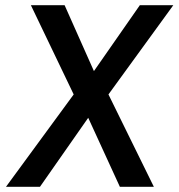

<svg xmlns="http://www.w3.org/2000/svg" viewBox="-20 -725 688 740"><path d="M3 -5 264 -361 99 -705H229L342 -451L519 -705H648L398 -361L573 -5H442L320 -271L134 -5Z"/></svg>

Font: Haskoy SemiBold
Style: Italic
Weight: 600
Designer: Ertekin Erdin
Foundry: Ertekin Erdin
Version: Version 2.000; ttfautohint (v1.8.4.7-5d5b)